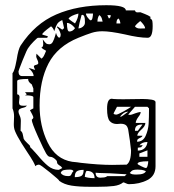

<svg xmlns="http://www.w3.org/2000/svg" viewBox="-20 -688 667 737"><path d="M130 -56Q126 -56 122 -54.5Q118 -53 115 -50Q115 -59 84 -105Q36 -177 34 -198Q33 -203 33 -212L34 -241Q34 -258 28 -272V-407Q33 -413 36.5 -425.5Q40 -438 41.5 -447Q43 -456 44 -459Q50 -499 59 -513Q114 -597 196 -632.5Q278 -668 388 -668Q463 -668 463 -648H498Q500 -640 508.5 -640.5Q517 -641 519 -641Q521 -640 535.5 -634.5Q550 -629 558 -623L557 -620Q557 -615 561.5 -613.5Q566 -612 566 -588Q566 -543 547 -543Q513 -543 459 -556Q403 -568 373 -568Q351 -568 332 -562Q313 -556 281 -543Q200 -510 166 -444Q132 -378 132 -283Q132 -205 163 -141Q194 -77 257 -67Q279 -65 290 -63Q360 -55 410 -55L466 -56Q483 -67 483 -111Q482 -124 478.5 -148.5Q475 -173 472 -191Q469 -204 462 -208.5Q455 -213 443 -213L429 -212Q411 -212 401 -223.5Q391 -235 391 -271Q391 -309 409 -309Q413 -309 416 -308Q430 -307 453 -307L528 -308Q546 -308 561.5 -305.5Q577 -303 577 -296V-50Q577 -13 546 3Q515 19 475 19Q470 19 463 15.5Q456 12 453 12Q440 23 416.5 26Q393 29 355 29H325Q283 29 254.5 24.5Q226 20 207 6Q209 4 172 -26Q135 -56 130 -56ZM268 -598Q281 -620 281 -636Q251 -628 243 -617Q247 -612 256 -606Q265 -600 268 -598ZM328 -610Q333 -610 335 -619.5Q337 -629 337 -636H310Q310 -629 317.5 -619.5Q325 -610 328 -610ZM281 -579Q290 -579 298 -585.5Q306 -592 306 -601V-606Q306 -631 296 -631L293 -630Q289 -616 285.5 -601Q282 -586 281 -579ZM354 -605H374Q374 -607 371 -616.5Q368 -626 361 -630Q354 -620 354 -605ZM405 -630H392L398 -617Q405 -619 405 -630ZM427 -598H442Q442 -602 440 -608Q438 -614 435 -617Q427 -614 427 -598ZM65 -396H109Q109 -404 103 -412.5Q97 -421 90 -426H93Q96 -426 104 -423Q112 -420 115 -420Q110 -429 110 -433Q110 -437 118.5 -439Q127 -441 127 -446Q127 -452 123 -459.5Q119 -467 119 -472L120 -482L139 -463Q146 -467 151 -479Q156 -491 157 -493Q143 -500 139 -506Q146 -507 146 -520Q146 -526 145 -531Q144 -536 144 -537Q152 -526 156.5 -522Q161 -518 169 -518Q178 -518 183 -528Q188 -538 191 -548.5Q194 -559 195 -562Q199 -547 207 -543Q211 -545 212 -548Q213 -551 213 -555Q213 -559 209 -568.5Q205 -578 199 -583L200 -587L219 -574L226 -580L219 -611Q205 -605 199.5 -596Q194 -587 188 -568Q185 -580 176 -587Q142 -562 142 -556Q142 -555 153 -552Q164 -549 164 -548Q164 -547 162.5 -545.5Q161 -544 161 -543H126Q123 -543 109 -528.5Q95 -514 90 -506Q84 -500 67 -457Q50 -414 51 -414Q51 -396 65 -396ZM537 -579Q537 -586 528.5 -596.5Q520 -607 518 -607Q515 -605 507.5 -598Q500 -591 498 -587Q504 -578 519.5 -578.5Q535 -579 537 -579ZM246 -567Q259 -567 268 -580Q252 -600 237 -600Q237 -567 246 -567ZM123 -94Q146 -66 164.5 -51Q183 -36 205 -36Q207 -36 219 -43Q218 -45 216 -47Q214 -49 213 -50Q199 -58 199 -64V-66Q199 -70 195 -74Q183 -86 173 -86Q169 -86 165.5 -88.5Q162 -91 157 -99Q149 -112 125.5 -164.5Q102 -217 102 -228Q102 -229 105 -231.5Q108 -234 108 -237Q108 -240 103.5 -249Q99 -258 95 -265L108 -272V-315Q108 -322 76 -322L83 -326L76 -334H108V-348L102 -364Q95 -369 91.5 -373.5Q88 -378 88 -385Q46 -385 46 -377V-326Q55 -325 55 -315Q55 -310 54 -305Q53 -300 53 -295Q53 -288 56.5 -285Q60 -282 70 -282Q78 -282 83 -283Q80 -277 71 -275Q62 -273 56.5 -270Q51 -267 51 -259Q51 -254 55.5 -244.5Q60 -235 60 -224L59 -186Q66 -182 68 -169.5Q70 -157 71 -155Q73 -150 84.5 -139Q96 -128 96 -127L95 -124Q99 -121 123 -94ZM426 -248Q432 -248 454.5 -260.5Q477 -273 483 -278H429L416 -253Q416 -250 420 -249Q424 -248 426 -248ZM506 -144Q529 -144 539 -166.5Q549 -189 550.5 -212.5Q552 -236 552 -272L546 -278H498L472 -248L478 -247Q485 -247 499 -253Q502 -254 508.5 -256Q515 -258 520 -258Q520 -250 511 -239Q501 -225 501 -216H538Q538 -204 522 -190Q507 -177 507 -167H527Q525 -162 519 -159.5Q513 -157 509.5 -154Q506 -151 506 -144ZM441 -241 444 -240Q447 -240 472 -259H469Q456 -259 441 -241ZM498 -186H509L527 -210H525Q511 -210 504.5 -204.5Q498 -199 498 -186ZM546 -143Q525 -143 515 -130L528 -131L522 -123L509 -121V-110Q525 -110 534.5 -118.5Q544 -127 546 -143ZM515 -86H546V-111L515 -99ZM540 -43Q544 -43 546.5 -52Q549 -61 549 -69Q508 -69 508 -59Q508 -57 522 -50Q536 -43 540 -43ZM242 -12Q248 -12 250.5 -14Q253 -16 255.5 -22Q258 -28 262 -31Q260 -37 247 -37Q234 -37 225 -35Q216 -33 213 -24Q221 -12 242 -12ZM504 -18Q535 -18 540 -31Q531 -35 523.5 -36Q516 -37 508 -37Q497 -37 491 -35Q485 -33 478 -24Q483 -20 488.5 -19Q494 -18 498 -18Q502 -18 504 -18ZM267 -8Q286 -8 293.5 -13.5Q301 -19 301 -36Q282 -36 274.5 -30Q267 -24 267 -8ZM305 -11Q305 -8 318.5 -6Q332 -4 343 -4Q343 -32 313 -32Q311 -32 308.5 -25Q306 -18 306 -12ZM365 -6Q373 -6 380 -7Q387 -8 392 -12H459L466 -19Q391 -24 361 -24L347 -25Q347 -6 365 -6Z"/></svg>

Font: Cabin Sketch
Style: Regular
Weight: 400
Version: Version 1.100